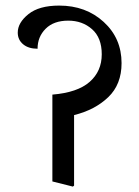

<svg xmlns="http://www.w3.org/2000/svg" viewBox="-20 -672 501 691"><path d="M192.9 -651.9Q289.1 -651.9 353.3 -593Q417.5 -534.2 417.5 -444.8Q417.5 -368.2 369.6 -322.3Q321.8 -276.4 246.6 -257.8V-3.9L242.2 -0.5L168.5 -19V-331.5Q258.8 -338.9 302.5 -377.2Q346.2 -415.5 346.2 -476.6Q346.2 -536.1 311.3 -566.9Q276.4 -597.7 225.6 -597.7Q173.3 -597.7 144.3 -568.6Q115.2 -539.6 115.2 -496.6Q82.5 -496.6 63.2 -512.7Q43.9 -528.8 43.9 -554.7Q43.9 -590.3 82.3 -621.1Q120.6 -651.9 192.9 -651.9Z"/></svg>

Font: Sitara
Style: Regular
Weight: 400
Designer: Neelakash Kshetrimayum
Foundry: Neelakash Kshetrimayum
Version: Version 1.000;PS Version 1.000;PS 1.0;hotconv 1.;hotconv 1.0